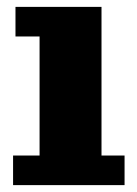

<svg xmlns="http://www.w3.org/2000/svg" viewBox="-20 -538 398 558"><path d="M18 0V-86H95V-432H25V-518H275V-86H342V0Z"/></svg>

Font: Montagu Slab 144pt
Style: Bold
Weight: 700
Designer: Florian Karsten
Foundry: Florian Karsten
Version: Version 1.000